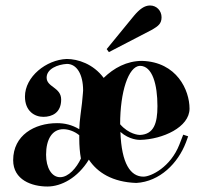

<svg xmlns="http://www.w3.org/2000/svg" viewBox="-20 -641 744 700"><path d="M671 -245C671 -312 625 -415 498 -419C442 -419 395 -393 358 -357C320 -408 264 -426 223 -426C148 -423 71 -361 71 -289C71 -236 106 -215 138 -215C170 -215 203 -230 203 -278C203 -323 150 -323 150 -358C150 -390 190 -406 224 -408C260 -408 283 -370 283 -311C283 -306 282 -300 279 -266C276 -238 270 -203 269 -170C242 -186 216 -192 188 -192C106 -192 28 -148 28 -57C28 15 96 39 153 39C203 39 263 8 304 -59C335 -12 390 23 477 26C563 21 629 -46 658 -122L666 -144L648 -150L634 -114C602 -32 531 3 503 3C456 3 423 -44 419 -160C452 -131 486 -131 491 -131C573 -133 671 -177 671 -245ZM490 -401C536 -401 554 -332 554 -254C554 -192 541 -151 490 -149C486 -149 450 -151 418 -188C418 -306 448 -399 490 -401ZM275 -63C259 -29 230 5 199 5C168 5 148 -30 148 -77C148 -133 170 -170 211 -170C228 -170 251 -163 269 -148V-135C269 -110 271 -85 275 -63ZM535 -533C557 -546 569 -555 569 -578C569 -602 551 -621 527 -621C507 -621 489 -608 468 -583L369 -462L377 -451Z"/></svg>

Font: Purple Purse
Style: Regular
Weight: 400
Designer: Astigmatic (AOETI)
Foundry: Astigmatic (AOETI)
Version: Version 1.000